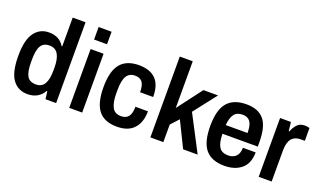

<svg xmlns="http://www.w3.org/2000/svg" viewBox="-74 -1163 2699 1614"><g transform="rotate(20 1275.0 -355.5)"><path d="M218 12Q132 12 84 -53.5Q36 -119 36 -265Q36 -408 84 -473Q132 -538 213 -538Q308 -538 350 -466H356V-723H471V0H376L367 -68H361Q340 -30 303.5 -9Q267 12 218 12ZM256 -89Q309 -89 332.5 -130Q356 -171 356 -248V-275Q356 -354 331.5 -395Q307 -436 255 -436Q201 -436 178 -397.5Q155 -359 155 -275V-248Q155 -166 177.5 -127.5Q200 -89 256 -89Z M588 -611V-723H704V-611ZM588 0V-526H704V0Z M1017 12Q905 12 852 -54.5Q799 -121 799 -263Q799 -407 853.5 -472.5Q908 -538 1018 -538Q1117 -538 1168.5 -486.5Q1220 -435 1220 -327H1103Q1103 -387 1083 -415.5Q1063 -444 1017 -444Q966 -444 942 -405Q918 -366 918 -278V-247Q918 -171 940.5 -127Q963 -83 1020 -83Q1064 -83 1086 -111Q1108 -139 1108 -199H1220Q1220 -101 1169 -44.5Q1118 12 1017 12Z M1314 0V-723H1430V-305L1597 -526H1728L1569 -322L1737 0H1607L1495 -228L1430 -157V0Z M1979 12Q1864 12 1809 -53.5Q1754 -119 1754 -263Q1754 -408 1810 -473Q1866 -538 1981 -538Q2085 -538 2137 -477Q2189 -416 2189 -274V-236H1873Q1874 -157 1897.5 -119Q1921 -81 1980 -81Q2021 -81 2047.5 -105.5Q2074 -130 2075 -184H2189Q2188 -84 2130 -36Q2072 12 1979 12ZM1874 -314H2069Q2069 -385 2046.5 -415Q2024 -445 1980 -445Q1927 -445 1903 -412Q1879 -379 1874 -314Z M2283 0V-526H2380L2389 -447H2395Q2409 -486 2434 -512Q2459 -538 2501 -538Q2514 -538 2525.5 -536Q2537 -534 2544 -531V-417H2507Q2454 -417 2426.5 -383Q2399 -349 2399 -277V0Z"/></g></svg>

Font: Archivo SemiCondensed SemiBold
Style: Regular
Weight: 600
Width: 4
Designer: Hector Gatti
Foundry: Omnibus-Type
Version: Version 2.001; ttfautohint (v1.8.3)